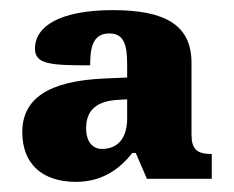

<svg xmlns="http://www.w3.org/2000/svg" viewBox="-20 -739 461 379"><path d="M130 -380C182 -380 217 -406 241 -437H248L270 -386H398V-435C369 -435 358 -444 358 -474V-615C358 -689 307 -719 203 -719C100 -719 49 -688 49 -643C49 -612 80 -610 158 -610C158 -643 162 -673 196 -673C226 -673 231 -648 231 -611V-586L185 -584C75 -579 24 -544 24 -478C24 -415 64 -380 130 -380ZM181 -445C164 -445 150 -458 150 -486C150 -521 170 -540 215 -542L231 -543V-505C231 -472 217 -445 181 -445Z"/></svg>

Font: Noto Serif Bengali SemiCondensed Black
Style: Regular
Weight: 900
Width: 4
Designer: Juan Bruce, Universal Thirst, Indian Type Foundry and the Monotype Design Team.
Foundry: Monotype Imaging Inc.
Version: Version 2.003